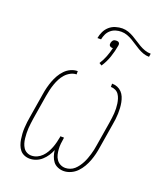

<svg xmlns="http://www.w3.org/2000/svg" viewBox="-151 -935 902 1046"><g transform="rotate(20 300.0 -412.0)"><path d="M144 8Q127 8 112 1.5Q97 -5 87.5 -17Q78 -29 72.5 -44Q67 -59 64.5 -75Q62 -91 61 -107.5Q60 -124 61 -141Q62 -158 64 -175Q66 -192 69 -208L92 -348Q95 -368 100 -387.5Q105 -407 112 -426Q119 -445 129.5 -463.5Q140 -482 155 -497.5Q170 -513 189 -521.5Q208 -530 228 -530V-511Q211 -511 194 -502Q177 -493 164.5 -479Q152 -465 143.5 -448.5Q135 -432 129 -414.5Q123 -397 119 -380Q115 -363 112 -345L89 -205Q87 -191 85 -176Q83 -161 82 -146.5Q81 -132 81.5 -117.5Q82 -103 83.5 -88.5Q85 -74 89 -60.5Q93 -47 100.5 -35.5Q108 -24 120.5 -17.5Q133 -11 147 -11Q164 -11 179.5 -18Q195 -25 207.5 -37.5Q220 -50 228.5 -65Q237 -80 243 -95.5Q249 -111 253 -127Q257 -143 260 -159V-164H281V-159Q278 -143 276.5 -127Q275 -111 276 -95.5Q277 -80 280.5 -65Q284 -50 292.5 -37.5Q301 -25 314.5 -18Q328 -11 344 -11Q357 -11 371 -16Q385 -21 396 -31Q407 -41 415.5 -53Q424 -65 430.5 -77.5Q437 -90 442 -103.5Q447 -117 451 -130.5Q455 -144 458 -157.5Q461 -171 463 -185L486 -325Q488 -339 490 -353Q492 -367 493 -381.5Q494 -396 493.5 -410Q493 -424 491 -437.5Q489 -451 485 -464Q481 -477 473.5 -488Q466 -499 453.5 -505Q441 -511 427 -511V-530Q444 -530 458.5 -524Q473 -518 483.5 -507Q494 -496 500 -481.5Q506 -467 509 -451.5Q512 -436 513 -420Q514 -404 513.5 -387.5Q513 -371 511 -354.5Q509 -338 506 -322L483 -182Q480 -161 475 -140.5Q470 -120 462.5 -100Q455 -80 444 -61Q433 -42 417.5 -26Q402 -10 381.5 -1Q361 8 341 8Q323 8 306.5 1Q290 -6 280 -19Q270 -32 264.5 -48.5Q259 -65 257 -83Q250 -65 239 -48.5Q228 -32 213.5 -19Q199 -6 181 1Q163 8 144 8ZM566 -736Q548 -736 531.5 -742Q515 -748 500.5 -756.5Q486 -765 472 -774.5Q458 -784 443.5 -792.5Q429 -801 412.5 -807Q396 -813 378 -813Q362 -813 346.5 -808.5Q331 -804 318 -793Q305 -782 298 -767Q291 -752 288 -736H267Q270 -755 279 -774Q288 -793 303.5 -806.5Q319 -820 339 -826Q359 -832 378 -832Q396 -832 413 -826Q430 -820 444.5 -811.5Q459 -803 473.5 -793.5Q488 -784 502.5 -775.5Q517 -767 534 -761Q551 -755 569 -755ZM339 -603 324 -612Q339 -635 349 -661Q359 -687 365 -713Q364 -713 363.5 -713Q363 -713 362 -713Q357 -713 353 -714.5Q349 -716 346 -719Q343 -722 342.5 -726.5Q342 -731 343 -736Q344 -740 346 -744.5Q348 -749 351.5 -752.5Q355 -756 360 -757Q365 -758 369 -758Q374 -758 378 -757Q382 -756 385 -752.5Q388 -749 388.5 -744.5Q389 -740 388 -736Q382 -701 370.5 -667Q359 -633 339 -603Z"/></g></svg>

Font: Iosevka Curly Thin Extended
Style: Italic
Weight: 100
Width: 7
Italic angle: -9°
Monospace: yes
Designer: Belleve Invis
Foundry: Belleve Invis
Version: Version 11.1.0; ttfautohint (v1.8.3)